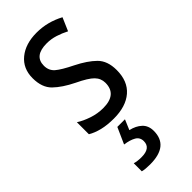

<svg xmlns="http://www.w3.org/2000/svg" viewBox="-267 -591 926 926"><g transform="rotate(-45 196.0 -128.5)"><path d="M226 -307Q167 -336 144 -356Q121 -376 121 -409Q121 -476 207 -476Q237 -476 265.5 -467Q294 -458 321 -444L350 -511Q283 -547 209 -547Q133 -547 86.5 -509Q40 -471 40 -405Q40 -341 75 -307Q110 -273 171 -243Q230 -215 251.5 -193Q273 -171 273 -141Q273 -62 179 -62Q141 -62 104 -74.5Q67 -87 41 -104V-22Q66 -7 100.5 1.5Q135 10 180 10Q262 10 308.5 -30Q355 -70 355 -146Q355 -209 320.5 -243Q286 -277 226 -307ZM193 102 215 50H163L126 133Q162 138 183.5 150.5Q205 163 205 189Q205 236 142 236Q115 236 95 230V285Q114 290 147 290Q274 290 274 188Q274 152 251.5 131Q229 110 193 102Z"/></g></svg>

Font: Noto Sans Display SemiCondensed
Style: Regular
Weight: 400
Width: 4
Designer: Monotype Design team
Foundry: Monotype Imaging Inc.
Version: 1.000